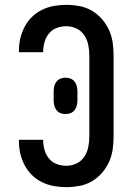

<svg xmlns="http://www.w3.org/2000/svg" viewBox="-20 -763 540 791"><path d="M253 8Q227 8 202 3.5Q177 -1 154 -12Q131 -23 112.5 -41Q94 -59 82 -81.5Q70 -104 64 -129Q58 -154 58 -180V-187H158V-183Q158 -163 164 -143.5Q170 -124 182.5 -109Q195 -94 214 -87Q233 -80 253 -80Q275 -80 295 -89.5Q315 -99 327 -117Q339 -135 343.5 -156.5Q348 -178 348 -200V-535Q348 -557 343.5 -578.5Q339 -600 327 -618Q315 -636 295 -645.5Q275 -655 253 -655Q233 -655 214 -648Q195 -641 182.5 -626Q170 -611 164 -591.5Q158 -572 158 -552V-548H58V-555Q58 -581 64 -606Q70 -631 82 -653.5Q94 -676 112.5 -694Q131 -712 154 -723Q177 -734 202 -738.5Q227 -743 253 -743Q280 -743 307 -738Q334 -733 357.5 -719.5Q381 -706 399 -685.5Q417 -665 428.5 -640.5Q440 -616 444 -589Q448 -562 448 -535V-200Q448 -173 444 -146Q440 -119 428.5 -94.5Q417 -70 399 -49.5Q381 -29 357.5 -15.5Q334 -2 307 3Q280 8 253 8ZM250 -293Q239 -293 229 -297Q219 -301 212.5 -309.5Q206 -318 203.5 -328.5Q201 -339 201 -350V-386Q201 -397 203.5 -407.5Q206 -418 212.5 -426.5Q219 -435 229 -439Q239 -443 250 -443Q261 -443 271 -439Q281 -435 287.5 -426.5Q294 -418 296.5 -407.5Q299 -397 299 -386V-350Q299 -339 296.5 -328.5Q294 -318 287.5 -309.5Q281 -301 271 -297Q261 -293 250 -293Z"/></svg>

Font: Iosevka Term Curly Semibold
Style: Regular
Weight: 600
Designer: Belleve Invis
Foundry: Belleve Invis
Version: Version 32.3.0